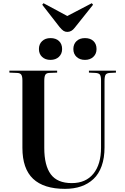

<svg xmlns="http://www.w3.org/2000/svg" viewBox="-20 -1175 789 1209"><path d="M403.8 -974.1Q390.6 -974.1 380.1 -980.7Q369.6 -987.3 355 -1004.9L246.1 -1145L253.9 -1154.8L403.8 -1074.2L558.1 -1154.8L565.9 -1145L450.2 -1000Q430.7 -974.1 403.8 -974.1ZM515.1 -797.9Q482.4 -797.9 462.2 -816.7Q441.9 -835.4 441.9 -866.2Q441.9 -897 461.7 -916Q481.4 -935.1 515.1 -935.1Q548.8 -935.1 568.4 -916.5Q587.9 -897.9 587.9 -866.2Q587.9 -835.9 567.6 -816.9Q547.4 -797.9 515.1 -797.9ZM297.9 -935.1Q332 -935.1 351.6 -916.5Q371.1 -897.9 371.1 -866.2Q371.1 -835.9 350.8 -816.9Q330.6 -797.9 297.9 -797.9Q265.1 -797.9 245.1 -816.7Q225.1 -835.4 225.1 -866.2Q225.1 -897 245.1 -916Q265.1 -935.1 297.9 -935.1ZM389.2 14.2Q255.4 14.2 188.2 -49.3Q121.1 -112.8 121.1 -244.1V-668Q121.1 -693.8 114 -704.6Q106.9 -715.3 86.9 -715.8L39.1 -717.8V-730H339.8V-717.8L289.1 -715.8Q272 -714.8 265.4 -704.1Q258.8 -693.4 258.8 -665V-243.2Q258.8 -133.3 299.8 -77.6Q340.8 -22 432.1 -22Q520 -22 568.1 -81.1Q616.2 -140.1 616.2 -246.1V-668Q616.2 -694.8 609.4 -704.6Q602.5 -714.4 582 -715.8L540 -717.8V-730H710V-717.8L670.9 -715.8Q651.4 -714.4 644.8 -704.1Q638.2 -693.8 638.2 -665V-247.1Q638.2 -180.2 620.1 -129.6Q602.1 -79.1 568.6 -47.9Q535.2 -16.6 490.2 -1.2Q445.3 14.2 389.2 14.2Z"/></svg>

Font: Display Semibold
Style: Regular
Weight: 600
Designer: Latin by Veronika Burian and Jose Scaglione. Greek by Irene Vlachou. Cyrillic by Vera Evstafieva.
Foundry: TypeTogether
Version: Version 3.002